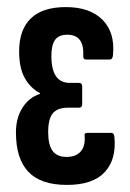

<svg xmlns="http://www.w3.org/2000/svg" viewBox="-20 -516 368 542"><path d="M169 6Q95 6 60 -31Q25 -68 25 -142Q25 -183 43.5 -212Q62 -241 93 -251V-253Q66 -267 50 -295.5Q34 -324 34 -371Q34 -432 67 -464Q100 -496 166 -496Q234 -496 269.5 -460Q305 -424 299 -361Q298 -348 290 -348H223Q214 -348 215 -359Q218 -418 170 -418Q146 -418 135.5 -403.5Q125 -389 125 -358Q125 -320 138 -301Q151 -282 177 -282H203Q212 -282 212 -272V-222Q212 -212 203 -212H172Q142 -212 129 -196Q116 -180 116 -143Q116 -107 128.5 -90Q141 -73 168 -73Q194 -73 207.5 -88Q221 -103 219 -131Q217 -141 226 -141H294Q302 -141 303 -129Q309 -66 275.5 -30Q242 6 169 6Z"/></svg>

Font: Sofia Sans Extra Condensed SemiBold
Style: Regular
Weight: 600
Designer: Botio Nikoltchev, Ani Petrova
Foundry: lettersoup
Version: Version 4.101